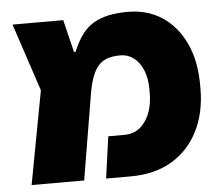

<svg xmlns="http://www.w3.org/2000/svg" viewBox="-47 -671 825 724"><g transform="rotate(-5 365.0 -309.5)"><path d="M44 0 110 -353 25 -609H217L247 -486H253Q269 -525 288.5 -551Q308 -577 333.5 -591.5Q359 -606 390.5 -612.5Q422 -619 462 -619Q536 -619 591.5 -582.5Q647 -546 678.5 -479Q710 -412 710 -320V-307Q710 -217 675.5 -147.5Q641 -78 576 -39Q511 0 419 0H326L348 -158H409Q460 -158 489 -200.5Q518 -243 518 -307V-320Q518 -363 505 -394Q492 -425 470 -441.5Q448 -458 420 -458Q389 -458 368 -450Q347 -442 333 -424Q319 -406 310 -378.5Q301 -351 295 -312L243 0Z"/></g></svg>

Font: Noto Sans Hebrew Thin Black
Style: Regular
Weight: 900
Version: Version 3.001